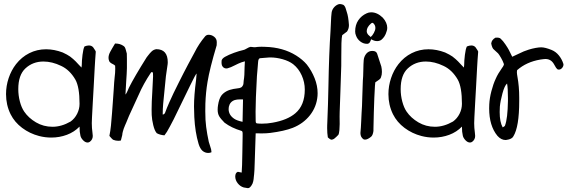

<svg xmlns="http://www.w3.org/2000/svg" viewBox="-20 -701 2859 964"><path d="M404.3 -467.8Q416.5 -472.7 426.3 -472.7Q439.9 -472.7 447.8 -463.4Q449.2 -460.9 454.3 -453.6Q459.5 -446.3 460.9 -441.9Q460 -428.7 458 -402.3Q456.1 -376 455.6 -362.8Q454.6 -338.4 450.2 -262.2Q448.2 -235.4 445.8 -184.8Q443.4 -134.3 441.9 -111.8Q440.9 -96.2 440.9 -82.5Q440.9 -59.1 444.3 -34.2Q445.8 -24.4 445.8 -18.6Q445.8 -0.5 431.2 10.7Q425.8 14.6 419.9 14.6Q408.2 14.6 397.2 3.2Q386.2 -8.3 383.8 -20Q379.4 -37.6 379.4 -65.4Q353 -38.1 315.9 -24.2Q278.8 -10.3 237.3 -10.3Q206.5 -10.3 176.3 -18.1Q129.4 -30.3 91.3 -58.8Q53.2 -87.4 33.2 -127.4Q10.3 -173.8 10.3 -228.5Q10.3 -269.5 23.4 -308.8Q36.6 -348.1 60.5 -378.9Q88.4 -414.6 127.2 -434.1Q166 -453.6 211.4 -453.6Q252.4 -453.6 294.9 -437.5Q306.2 -432.6 315.9 -427Q325.7 -421.4 332 -417Q338.4 -412.6 347.4 -404.5Q356.4 -396.5 360.1 -392.6Q363.8 -388.7 374.3 -377.4Q384.8 -366.2 389.2 -361.8Q390.6 -367.7 390.6 -374Q390.6 -395.5 394.3 -425.8Q397.9 -456.1 404.3 -467.8ZM107.4 -357.4Q71.8 -324.2 71.8 -253.4Q71.8 -221.7 79.8 -191.2Q87.9 -160.6 101.6 -140.6Q123 -108.9 160.6 -86.7Q198.2 -64.5 243.7 -64.5Q288.6 -64.5 334.5 -90.8Q355.5 -106 367.4 -129.9Q379.4 -153.8 379.4 -179.7Q379.4 -264.2 358.4 -301.3Q330.1 -350.1 287.1 -370.1Q241.7 -392.1 198.2 -392.1Q144.5 -392.1 107.4 -357.4Z M1010.3 -519Q1017.6 -526.4 1026.9 -526.4Q1043 -526.4 1055.7 -516.1Q1068.4 -505.9 1068.4 -489.3Q1068.4 -478.5 1067.9 -473.6Q1032.7 -356 1022 -290Q1013.2 -237.8 1011.2 -181.2Q1010.7 -168.5 1010.7 -143.1Q1010.7 -95.2 1015.1 -64Q1020 -26.4 1028.3 11.2Q1029.3 16.1 1035.4 33.7Q1041.5 51.3 1041.5 59.6V63.5Q1034.7 66.9 1025.4 66.9Q1009.8 66.9 997.1 56.6Q984.4 45.4 977.1 21.5Q959.5 -37.1 955.6 -112.8Q954.1 -142.6 954.1 -166.5Q954.1 -220.7 964.4 -299.3Q964.8 -304.2 965.3 -309.6Q965.8 -314.9 966.3 -321.8Q966.8 -328.6 967.3 -332Q961.4 -327.1 935.5 -273.4L852.1 -102.1Q848.1 -95.2 832.8 -65.4Q817.4 -35.6 805.7 -21.5Q784.2 -22.9 767.1 -32.2Q756.3 -44.4 749.5 -72.5Q742.7 -100.6 741.7 -123.5Q741.2 -132.8 741.2 -150.9Q741.2 -188.5 744.6 -238.8Q748.5 -310.5 748.5 -317.4Q748.5 -329.1 748 -335Q743.7 -342.8 737.8 -336.4Q699.7 -279.3 676.8 -226.1Q669.9 -209.5 647.2 -161.6Q624.5 -113.8 614.3 -86.4Q612.8 -83.5 607.9 -71.8Q603 -60.1 601.1 -54.7Q599.1 -49.3 596.7 -40Q594.2 -30.8 593.8 -22.9Q593.3 -19.5 586.9 4.4Q580.6 5.9 573.2 5.9Q560.5 5.9 547.4 0.5Q541.5 -3.9 529.3 -18.6Q534.2 -43 537.1 -70.6Q540 -98.1 542.5 -133.5Q544.9 -168.9 546.4 -186.5Q548.3 -205.1 550.8 -248.8Q553.2 -292.5 555.7 -314Q558.6 -334.5 558.6 -355.5Q558.6 -365.7 558.1 -371.1Q553.7 -376 545.7 -379.6Q537.6 -383.3 532.5 -388.2Q527.3 -393.1 525.4 -403.8Q524.9 -406.2 524.9 -411.1Q524.9 -424.8 533.2 -440.4Q534.2 -441.9 543.2 -458.3Q552.2 -474.6 557.6 -482.4H560.1Q581.1 -482.4 597.2 -472.2Q604 -468.8 607.2 -462.9Q610.4 -457 613 -445.8Q615.7 -434.6 616.7 -432.1Q617.2 -423.3 617.2 -405.3V-375.5V-358.9Q616.7 -334 613.5 -289.8Q610.4 -245.6 609.9 -226.1Q615.2 -231.9 620.6 -244.9Q626 -257.8 627.4 -260.7Q654.3 -314.5 716.3 -413.1Q718.3 -415.5 723.9 -422.9Q729.5 -430.2 732.7 -433.8Q735.8 -437.5 741.2 -442.6Q746.6 -447.8 752.4 -450.4Q758.3 -453.1 764.6 -454.1Q822.3 -454.1 822.3 -388.2Q822.3 -382.3 821.8 -379.4Q816.9 -350.1 813 -318.4Q809.1 -284.2 799.3 -180.2Q796.9 -154.8 796.9 -126Q799.8 -125.5 803.7 -128.4Q807.6 -131.3 808.6 -134.3Q817.4 -158.7 830.1 -187.3Q842.8 -215.8 851.6 -233.9Q860.4 -252 877.9 -287.1Q895.5 -322.3 901.9 -334.5Q903.8 -338.4 924.8 -378.4Q945.8 -418.5 957.5 -439Q978 -480.5 1010.3 -519Z M1201.2 -449.7Q1208 -450.7 1219.5 -457.8Q1231 -464.8 1238.3 -465.8Q1240.2 -465.8 1245.1 -465.1Q1250 -464.4 1254.2 -464.1Q1258.3 -463.9 1260.7 -463.9Q1274.9 -466.3 1292.5 -466.3Q1295.9 -466.3 1302.2 -466.1Q1308.6 -465.8 1311.5 -465.8Q1400.9 -463.4 1466.8 -422.4Q1500 -401.4 1520.5 -377Q1544.9 -345.7 1559.8 -308.1Q1574.7 -270.5 1574.7 -232.9Q1574.7 -224.1 1574.2 -219.7Q1569.8 -165 1536.4 -122.6Q1502.9 -80.1 1449.7 -59.1Q1406.7 -42.5 1337.4 -33.7Q1317.9 -31.2 1294.4 -31.2Q1274.9 -31.2 1263.7 -31.7Q1263.7 -9.3 1260.3 71.8Q1259.8 77.1 1258.8 117.2Q1257.8 157.2 1255.9 174.3Q1255.4 176.8 1254.6 185.5Q1253.9 194.3 1253.4 198Q1252.9 201.7 1251.5 209Q1250 216.3 1248 220.5Q1246.1 224.6 1242.7 230Q1239.3 235.4 1234.9 239.3Q1231 243.7 1224.6 243.7Q1221.2 243.7 1213.9 241.9Q1206.5 240.2 1203.6 240.2Q1186 234.9 1173.8 219.5Q1161.6 204.1 1161.1 186Q1161.1 166 1174.3 161.6Q1177.7 162.1 1184.1 163.6Q1190.4 165 1193.4 165.5Q1195.8 140.1 1196.8 64L1198.2 -18.1V-31.2Q1198.2 -42.5 1192.4 -43.9Q1142.6 -58.6 1107.4 -85Q1087.9 -104.5 1080.3 -117.7Q1072.8 -130.9 1072.8 -150.4Q1072.8 -161.6 1074.7 -172.9Q1079.6 -205.1 1091.8 -221.7Q1111.8 -247.1 1152.3 -254.4Q1157.2 -255.4 1167.5 -256.6Q1177.7 -257.8 1182.1 -258.8Q1191.4 -260.7 1196.3 -267.1Q1201.2 -273.4 1202.1 -279.3Q1203.1 -285.2 1203.6 -296.4Q1208 -320.3 1208 -363.8Q1208 -378.4 1209.5 -393.1Q1191.4 -388.7 1175.8 -381.3Q1168.5 -377.9 1158 -372.6Q1147.5 -367.2 1139.4 -363.8Q1131.3 -360.4 1122.1 -357.9Q1114.7 -356 1107.7 -358.9Q1100.6 -361.8 1096.7 -368.2Q1090.8 -376.5 1092.8 -397.9Q1096.2 -408.2 1110.4 -416Q1127.4 -425.8 1155.3 -436Q1181.2 -445.3 1201.2 -449.7ZM1285.2 -408.7Q1276.9 -406.7 1275.9 -389.6Q1275.4 -377 1272.9 -352.8Q1270.5 -328.6 1270 -318.8Q1263.2 -196.8 1263.2 -140.6Q1263.2 -110.4 1263.7 -95.2Q1263.7 -94.7 1263.9 -91.3Q1264.2 -87.9 1264.4 -86.9Q1264.6 -85.9 1266.1 -84Q1267.6 -82 1270 -81.5Q1281.2 -80.1 1294.9 -80.1Q1322.8 -80.1 1348.6 -85Q1422.9 -98.1 1462.9 -132.3Q1510.3 -172.4 1510.3 -251.5Q1510.3 -288.1 1494.9 -322.5Q1479.5 -356.9 1451.7 -378.9Q1431.2 -394.5 1399.2 -403.6Q1367.2 -412.6 1337.4 -412.6H1333Q1324.2 -412.1 1307.9 -410.6Q1291.5 -409.2 1285.2 -408.7ZM1156.2 -104.5Q1170.4 -95.2 1197.8 -89.4Q1198.7 -108.4 1199 -146.2Q1199.2 -184.1 1200.2 -201.7Q1196.8 -202.1 1188.5 -202.1Q1168.9 -202.1 1158.7 -198.7Q1134.3 -190.4 1128.9 -164.6Q1127.9 -160.6 1127.9 -153.3Q1127.9 -123.5 1156.2 -104.5Z M1679.7 -679.7Q1689.9 -682.6 1704.6 -676.3Q1709.5 -672.4 1712.4 -666.7Q1715.3 -661.1 1717.5 -652.6Q1719.7 -644 1721.2 -640.6Q1729 -618.7 1731.9 -576.2V-573.7Q1731.9 -556.6 1722.2 -542.5Q1716.3 -538.6 1698.2 -524.4Q1695.3 -514.2 1694.3 -484.4Q1693.4 -454.6 1693.6 -416.7Q1693.8 -378.9 1693.4 -370.6Q1691.9 -325.2 1689 -238Q1686 -150.9 1685.5 -139.2Q1685.1 -131.8 1685.1 -116.2Q1685.1 -109.9 1685.3 -97.2Q1685.5 -84.5 1685.5 -78.1Q1685.5 -63.5 1684.1 -47.9Q1682.1 -28.8 1679.2 -24.4Q1676.3 -20.5 1668.5 -13.7Q1667.5 -13.2 1665 -10.7Q1662.6 -8.3 1661.1 -7.1Q1659.7 -5.9 1656.5 -3.7Q1653.3 -1.5 1651.6 -1.2Q1649.9 -1 1646.5 0Q1643.1 1 1640.6 -0.5Q1633.8 -3.9 1626 -11.2Q1622.6 -32.2 1622.6 -57.6Q1622.6 -64.5 1622.8 -72Q1623 -79.6 1623.5 -88.9Q1624 -98.1 1624 -103.5Q1627 -170.4 1628.9 -264.2Q1631.8 -432.6 1639.6 -547.4Q1640.1 -552.2 1641.4 -586.2Q1642.6 -620.1 1645 -637.7Q1647 -651.9 1656.5 -663.3Q1666 -674.8 1679.7 -679.7Z M1821.3 -634.3Q1831.5 -639.2 1843.8 -639.2Q1874 -639.2 1901.9 -612.3Q1924.3 -587.4 1924.3 -561Q1924.3 -551.3 1920.9 -543Q1913.6 -516.1 1894 -500.5Q1884.8 -494.6 1873.5 -494.6Q1858.9 -494.6 1843.8 -503.9Q1843.3 -502.9 1841.8 -499.3Q1840.3 -495.6 1839.6 -494.1Q1838.9 -492.7 1837.4 -489.7Q1835.9 -486.8 1834.5 -485.6Q1833 -484.4 1830.8 -482.9Q1828.6 -481.4 1825.7 -481H1822.3Q1804.2 -481 1789.1 -492.7Q1773.9 -504.4 1767.6 -522Q1763.2 -532.2 1763.2 -543Q1763.2 -576.2 1779.1 -599.4Q1794.9 -622.6 1821.3 -634.3ZM1837.4 -443.8Q1843.3 -445.3 1850.1 -445.3Q1868.7 -445.3 1873.5 -431.6Q1876 -425.3 1894.5 -367.2Q1897.5 -354 1897.5 -339.8Q1897.5 -324.7 1893.1 -314Q1891.6 -305.7 1879.2 -297.9Q1866.7 -290 1864.3 -287.6Q1862.3 -272.9 1861.3 -246.3Q1860.4 -219.7 1859.4 -209.5Q1858.9 -190.4 1856.9 -136.5Q1855 -82.5 1855 -53.2V-43.5Q1852.1 -22 1843.3 -14.6Q1825.7 0 1812.5 0Q1811 0 1806.2 -1Q1789.6 -11.7 1789.6 -32.7Q1789.6 -36.1 1790 -38.1Q1792 -56.6 1793.5 -91.6Q1794.9 -126.5 1795.4 -132.8Q1797.9 -162.1 1799.1 -218Q1800.3 -273.9 1801.8 -296.4Q1803.7 -314.5 1804.2 -348.9Q1804.7 -383.3 1806.2 -399.4Q1807.6 -414.6 1815.9 -427Q1824.2 -439.5 1837.4 -443.8ZM1842.8 -583Q1821.3 -564.5 1821.3 -544.9Q1821.3 -539.1 1823.5 -534.4Q1825.7 -529.8 1827.9 -527.3Q1830.1 -524.9 1834.7 -521Q1839.4 -517.1 1841.3 -515.1Q1849.6 -522 1857.2 -535.9Q1864.7 -549.8 1864.7 -560.5Q1864.7 -573.7 1856.4 -582Q1851.1 -590.3 1842.8 -583Z M2324.2 -467.8Q2336.4 -472.7 2346.2 -472.7Q2359.9 -472.7 2367.7 -463.4Q2369.1 -460.9 2374.3 -453.6Q2379.4 -446.3 2380.9 -441.9Q2379.9 -428.7 2377.9 -402.3Q2376 -376 2375.5 -362.8Q2374.5 -338.4 2370.1 -262.2Q2368.2 -235.4 2365.7 -184.8Q2363.3 -134.3 2361.8 -111.8Q2360.8 -96.2 2360.8 -82.5Q2360.8 -59.1 2364.3 -34.2Q2365.7 -24.4 2365.7 -18.6Q2365.7 -0.5 2351.1 10.7Q2345.7 14.6 2339.8 14.6Q2328.1 14.6 2317.1 3.2Q2306.2 -8.3 2303.7 -20Q2299.3 -37.6 2299.3 -65.4Q2272.9 -38.1 2235.8 -24.2Q2198.7 -10.3 2157.2 -10.3Q2126.5 -10.3 2096.2 -18.1Q2049.3 -30.3 2011.2 -58.8Q1973.1 -87.4 1953.1 -127.4Q1930.2 -173.8 1930.2 -228.5Q1930.2 -269.5 1943.4 -308.8Q1956.5 -348.1 1980.5 -378.9Q2008.3 -414.6 2047.1 -434.1Q2085.9 -453.6 2131.3 -453.6Q2172.4 -453.6 2214.8 -437.5Q2226.1 -432.6 2235.8 -427Q2245.6 -421.4 2252 -417Q2258.3 -412.6 2267.3 -404.5Q2276.4 -396.5 2280 -392.6Q2283.7 -388.7 2294.2 -377.4Q2304.7 -366.2 2309.1 -361.8Q2310.5 -367.7 2310.5 -374Q2310.5 -395.5 2314.2 -425.8Q2317.9 -456.1 2324.2 -467.8ZM2027.3 -357.4Q1991.7 -324.2 1991.7 -253.4Q1991.7 -221.7 1999.8 -191.2Q2007.8 -160.6 2021.5 -140.6Q2043 -108.9 2080.6 -86.7Q2118.2 -64.5 2163.6 -64.5Q2208.5 -64.5 2254.4 -90.8Q2275.4 -106 2287.4 -129.9Q2299.3 -153.8 2299.3 -179.7Q2299.3 -264.2 2278.3 -301.3Q2250 -350.1 2207 -370.1Q2161.6 -392.1 2118.2 -392.1Q2064.5 -392.1 2027.3 -357.4Z M2467.3 -511.7Q2486.8 -513.7 2493.7 -506.8Q2505.9 -495.6 2517.8 -477.8Q2529.8 -460 2534.9 -450.2Q2540 -440.4 2551.8 -416Q2560.5 -419.9 2581.1 -429.7Q2601.6 -439.5 2609.6 -442.9Q2617.7 -446.3 2634.3 -451.7Q2650.9 -457 2669.4 -460.4Q2686.5 -463.4 2697.3 -463.4Q2716.8 -463.4 2749.5 -450.2Q2771 -441.4 2786.1 -422.6Q2801.3 -403.8 2808.6 -380.4Q2808.6 -379.9 2808.8 -378.7Q2809.1 -377.4 2809.1 -377Q2809.1 -367.7 2802 -359.6Q2794.9 -351.6 2786.1 -351.6Q2781.7 -351.6 2778.3 -353.5Q2772.5 -357.9 2764.4 -373.5Q2756.3 -389.2 2746.1 -396.5Q2734.4 -404.8 2718.8 -404.8Q2711.4 -404.8 2692.9 -401.9Q2623 -390.1 2576.2 -348.6Q2575.2 -341.8 2575.2 -338.9Q2575.2 -330.6 2578.1 -314.9Q2586.9 -267.1 2586.9 -211.4V-193.4Q2586.9 -64 2557.6 -16.6Q2550.8 -2.4 2522.9 1.5Q2522.5 1.5 2521 1.7Q2519.5 2 2518.6 2Q2496.1 2 2477.5 -19Q2436 -69.3 2436 -156.7Q2436 -169.9 2436.5 -176.8Q2438 -208 2447.3 -243.7Q2456.5 -279.3 2469.2 -306.2Q2479.5 -330.1 2501 -360.4Q2501.5 -361.3 2504.4 -365.2Q2507.3 -369.1 2507.3 -369.9Q2507.3 -370.6 2509.3 -375Q2511.2 -379.4 2509.3 -381.3Q2504.9 -394.5 2495.6 -410.6Q2485.4 -428.2 2480.7 -433.1Q2476.1 -438 2460 -452.1Q2451.2 -458 2446.3 -482.4Q2448.2 -501 2467.3 -511.7ZM2489.7 -165.5Q2488.8 -147.9 2488.8 -138.2Q2488.8 -88.4 2503.9 -61.5Q2514.6 -66.9 2515.6 -70.8Q2528.8 -105.5 2530.3 -194.3V-208Q2530.3 -258.3 2525.9 -281.7Q2513.2 -271 2502.7 -231.9Q2492.2 -192.9 2489.7 -165.5Z"/></svg>

Font: Avessa
Style: Medium
Weight: 500
Designer: Arman Khorramak
Foundry: Arman Khorramak
Version: Version 1.000; ttfautohint (v1.8.1)